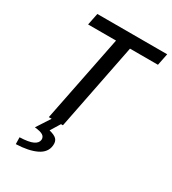

<svg xmlns="http://www.w3.org/2000/svg" viewBox="-210 -766 992 1107"><g transform="rotate(30 285.5 -212.5)"><path d="M161 0 276 -576H90L106 -655H571L555 -576H369L255 0ZM74 230 73 185Q133 183 160.5 170Q188 157 190 134Q191 115 175.5 105Q160 95 121 91L182 -3H244L203 64Q240 73 253.5 88Q267 103 264 130Q259 178 208.5 202.5Q158 227 74 230Z"/></g></svg>

Font: Source Sans 3 ExtraLight Medium
Style: Italic
Weight: 500
Italic angle: -11°
Version: Version 3.052;hotconv 1.1.0;makeotfexe 2.6.0